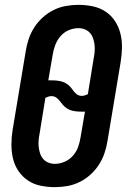

<svg xmlns="http://www.w3.org/2000/svg" viewBox="-20 -763 540 791"><path d="M206 8Q176 8 147 2Q118 -4 95 -19.5Q72 -35 56 -58.5Q40 -82 33.5 -110Q27 -138 27 -167.5Q27 -197 32 -228L86 -552Q90 -578 98.5 -603Q107 -628 121.5 -650.5Q136 -673 156.5 -691.5Q177 -710 201.5 -722Q226 -734 252 -738.5Q278 -743 303 -743Q333 -743 362 -737Q391 -731 414.5 -715.5Q438 -700 453.5 -676.5Q469 -653 476 -625Q483 -597 482.5 -567.5Q482 -538 477 -507L423 -183Q419 -157 410.5 -132Q402 -107 387.5 -84.5Q373 -62 352.5 -43.5Q332 -25 307.5 -13Q283 -1 257 3.5Q231 8 206 8ZM317 -368Q323 -368 329.5 -370Q336 -372 342 -375L366 -523Q369 -537 370 -551Q371 -565 369.5 -578.5Q368 -592 363.5 -605Q359 -618 350.5 -627.5Q342 -637 329.5 -642Q317 -647 303 -647Q283 -647 263 -638.5Q243 -630 229 -613.5Q215 -597 207.5 -577Q200 -557 197 -537L179 -432H192Q205 -432 218 -430.5Q231 -429 242 -424.5Q253 -420 262.5 -412Q272 -404 278.5 -394Q285 -384 294.5 -376Q304 -368 317 -368ZM206 -88Q226 -88 246 -96.5Q266 -105 280.5 -121.5Q295 -138 302 -158Q309 -178 312 -198L330 -303H317Q304 -303 291 -304.5Q278 -306 267 -310.5Q256 -315 247 -323Q238 -331 231 -341Q224 -351 214.5 -359Q205 -367 192 -367Q186 -367 179.5 -365Q173 -363 167 -360L143 -212Q140 -198 139 -184Q138 -170 139.5 -156.5Q141 -143 145.5 -130Q150 -117 158.5 -107.5Q167 -98 179.5 -93Q192 -88 206 -88Z"/></svg>

Font: Iosevka Oblique
Style: Bold
Weight: 700
Italic angle: -9°
Monospace: yes
Designer: Belleve Invis
Foundry: Belleve Invis
Version: Version 32.5.0; ttfautohint (v1.8.4)